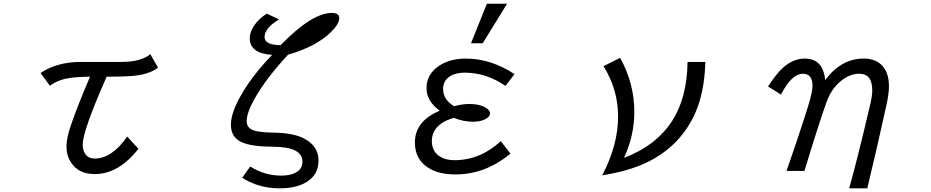

<svg xmlns="http://www.w3.org/2000/svg" viewBox="-20 -900 5040 1039"><path d="M199.2 -504.9Q289.1 -564.9 417 -564.9H637.2Q742.7 -564.9 793.5 -606.9L835.4 -533.7Q784.2 -495.1 688 -488.3Q645 -484.9 557.1 -484.9Q427.7 -192.4 427.7 -117.2Q427.7 -85 442.4 -65.4Q459.5 -42 492.7 -42Q585.4 -42 668.5 -161.1L729 -94.7Q621.6 42 493.2 42Q408.7 42 368.2 -15.1Q339.8 -54.2 339.8 -107.4Q339.8 -152.8 362.8 -219.7Q398.9 -326.7 467.3 -484.9Q379.4 -484.4 331.1 -473.1Q287.1 -462.9 250 -436Z M1334 1Q1412.1 50.3 1501 50.3Q1548.3 50.3 1577.6 35.6Q1616.7 16.1 1616.7 -25.4Q1616.7 -105 1459 -106Q1340.3 -106.4 1288.1 -130.4Q1229.5 -156.7 1229.5 -225.1Q1229.5 -285.6 1278.8 -375Q1340.3 -486.8 1452.6 -603Q1331.5 -610.8 1331.5 -693.4Q1331.5 -724.6 1354 -759.8Q1378.9 -797.9 1423.8 -826.2L1489.7 -794.9Q1411.6 -747.1 1411.6 -700.2Q1411.6 -656.2 1498.5 -655.8Q1668.5 -830.1 1775.4 -830.1Q1815.9 -830.1 1815.9 -802.2Q1815.9 -769.5 1768.1 -723.6Q1689.9 -647.9 1538.6 -604Q1414.6 -469.7 1355 -360.8Q1314.9 -288.6 1314.9 -243.7Q1314.9 -206.1 1356 -193.4Q1389.6 -183.1 1464.4 -182.1Q1568.4 -180.7 1626.5 -149.9Q1703.6 -109.4 1703.6 -31.2Q1703.6 54.2 1624 93.3Q1572.3 119.1 1492.7 119.1Q1380.4 119.1 1290.5 62Z M2528.8 -666 2614.7 -879.9H2724.1L2592.3 -666ZM2689.9 -136.2 2742.2 -68.8Q2606.9 43.9 2445.3 43.9Q2357.4 43.9 2302.7 11.2Q2225.1 -35.2 2225.1 -128.9Q2225.1 -244.6 2359.9 -300.8Q2288.1 -352.1 2288.1 -423.3Q2288.1 -497.1 2354 -542.5Q2413.1 -583 2501 -583Q2636.2 -583 2764.2 -499L2715.3 -435.1Q2612.3 -506.8 2494.1 -506.8Q2450.2 -506.8 2420.9 -490.7Q2377.9 -466.8 2377.9 -418.5Q2377.9 -359.9 2438 -325.2Q2481 -337.4 2520 -337.4Q2574.2 -337.4 2607.4 -317.9Q2631.8 -303.7 2631.8 -286.1Q2631.8 -269 2607.9 -255.9Q2581.1 -241.2 2538.1 -241.2Q2489.7 -241.2 2436 -262.2Q2396.5 -251 2371.1 -233.9Q2316.9 -196.8 2316.9 -137.2Q2316.9 -79.1 2363.3 -51.3Q2393.1 -33.2 2439 -33.2Q2579.1 -33.2 2689.9 -136.2Z M3796.9 -564.9Q3792.5 -392.1 3735.4 -273.4Q3652.8 -102.5 3476.1 -19Q3380.9 25.9 3238.8 48.8Q3324.7 -115.2 3324.7 -269Q3324.7 -416.5 3245.6 -542L3335.9 -586.9Q3412.6 -447.8 3412.6 -294.9Q3412.6 -167 3356.9 -45.9Q3530.8 -111.3 3618.2 -247.1Q3697.8 -371.1 3700.7 -564.9Z M4236.3 24.9Q4303.2 -166 4349.1 -312.5Q4377 -401.4 4377 -434.6Q4377 -501 4324.7 -501Q4264.2 -501 4206.1 -388.2L4136.2 -432.1Q4180.7 -501 4217.8 -534.2Q4272.5 -583 4335 -583Q4434.6 -583 4445.3 -466.3Q4531.7 -583 4653.3 -583Q4730 -583 4765.1 -530.8Q4790.5 -493.7 4790.5 -432.6Q4790.5 -394 4776.9 -331.5Q4725.1 -95.2 4673.3 119.1H4575.2Q4622.1 -46.9 4689.9 -338.4Q4700.2 -382.3 4700.2 -411.6Q4700.2 -501 4629.4 -501Q4575.7 -501 4524.9 -457Q4477.1 -416 4451.7 -344.7Q4409.7 -226.6 4342.8 -6.3L4333 24.9Z"/></svg>

Font: BIZ UDPGothic
Style: Regular
Weight: 400
Designer: TypeBank Co., Ltd.
Foundry: Morisawa Inc.
Version: Version 1.051